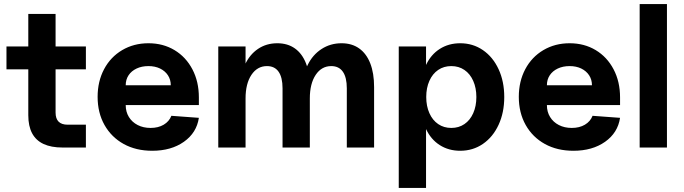

<svg xmlns="http://www.w3.org/2000/svg" viewBox="-20 -730 3386 950"><path d="M120 -160V-661H255V-173Q255 -143 270 -128Q285 -113 315 -113H405V0H290Q232.9 0 195.3 -17.7Q157.6 -35.3 138.8 -70.7Q120 -106 120 -160ZM12 -500H405V-387H12Z M463 -250.7Q463 -327.4 495 -387.7Q527 -448 584.5 -482Q642 -516 714.5 -516Q787 -516 843.5 -482Q900 -448 932 -387Q964 -326 964 -248V-210H602Q602 -176.7 617.7 -151.2Q633.3 -125.7 661.1 -111.4Q689 -97 725 -97Q763 -97 790 -113Q817 -129 828 -157L964 -147Q953 -73 890 -28.5Q827 16 733 16Q653 16 592.1 -17.5Q531.3 -51 497.1 -111.5Q463 -172 463 -250.7ZM714.2 -403Q681.4 -403 655.8 -390.9Q630.2 -378.8 616.1 -357.5Q602 -336.2 602 -308H825Q825 -336 810.9 -357.5Q796.8 -378.9 771.9 -391Q747 -403 714.2 -403Z M1619 -403Q1571 -403 1542 -359.5Q1513 -316 1513 -243L1477 -293Q1477 -357 1502 -408Q1527 -459 1571 -487.5Q1615 -516 1670 -516Q1721 -516 1757 -490.5Q1793 -465 1812 -416.5Q1831 -368 1831 -299V0H1696V-293Q1696 -347 1676.5 -375Q1657 -403 1619 -403ZM1060 -500H1195V0H1060ZM1301 -403Q1253 -403 1224 -359.5Q1195 -316 1195 -243L1169 -293Q1169 -359 1192 -409.5Q1215 -460 1256.5 -488Q1298 -516 1352 -516Q1403 -516 1439 -490.5Q1475 -465 1494 -416.5Q1513 -368 1513 -299V0H1378V-293Q1378 -347 1358.5 -375Q1339 -403 1301 -403Z M2064 -210V-290Q2064 -357.3 2088 -408.6Q2112 -460 2156 -488Q2200 -516 2257 -516Q2320 -516 2369.5 -482Q2419 -448 2447 -387.5Q2475 -327 2475 -250Q2475 -173 2447 -112.5Q2419 -52 2369.5 -18Q2320 16 2257 16Q2200 16 2156 -12Q2112 -40 2088 -91.4Q2064 -142.7 2064 -210ZM1953 -500H2088V200H1953ZM2337 -249.9Q2337 -295 2321.4 -329.9Q2305.9 -364.9 2277.9 -383.9Q2250 -403 2213 -403Q2176 -403 2148.1 -384Q2120.1 -365 2104.6 -330.1Q2089 -295.3 2089 -250.1Q2089 -205 2104.6 -170.1Q2120.1 -135.1 2148.1 -116.1Q2176 -97 2213 -97Q2250 -97 2277.9 -116Q2305.9 -135 2321.4 -169.9Q2337 -204.7 2337 -249.9Z M2547 -250.7Q2547 -327.4 2579 -387.7Q2611 -448 2668.5 -482Q2726 -516 2798.5 -516Q2871 -516 2927.5 -482Q2984 -448 3016 -387Q3048 -326 3048 -248V-210H2686Q2686 -176.7 2701.7 -151.2Q2717.3 -125.7 2745.1 -111.4Q2773 -97 2809 -97Q2847 -97 2874 -113Q2901 -129 2912 -157L3048 -147Q3037 -73 2974 -28.5Q2911 16 2817 16Q2737 16 2676.1 -17.5Q2615.3 -51 2581.1 -111.5Q2547 -172 2547 -250.7ZM2798.2 -403Q2765.4 -403 2739.8 -390.9Q2714.2 -378.8 2700.1 -357.5Q2686 -336.2 2686 -308H2909Q2909 -336 2894.9 -357.5Q2880.8 -378.9 2855.9 -391Q2831 -403 2798.2 -403Z M3145 -710H3280V0H3145Z"/></svg>

Font: Uncut Sans Variable
Style: Regular
Weight: 400
Designer: Kasper Nordkvist
Foundry: UNCUT.wtf
Version: Version 1.303;Glyphs 3.1.2 (3151)